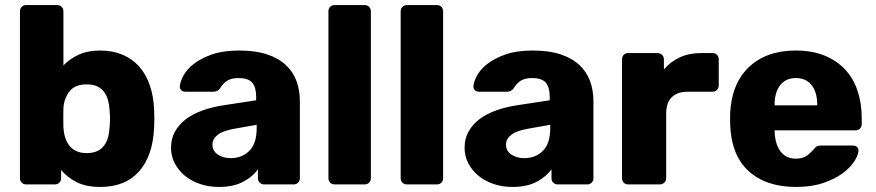

<svg xmlns="http://www.w3.org/2000/svg" viewBox="-20 -730 3466 760"><path d="M377 10Q321 10 283.5 -9Q246 -28 222 -57V-25Q222 -14 215 -7Q208 0 197 0H84Q73 0 66 -7Q59 -14 59 -25V-685Q59 -696 66 -703Q73 -710 84 -710H206Q217 -710 224 -703Q231 -696 231 -685V-471Q256 -497 291.5 -513.5Q327 -530 377 -530Q426 -530 465 -513.5Q504 -497 531 -466.5Q558 -436 573 -392.5Q588 -349 590 -296Q591 -276 591 -260.5Q591 -245 590 -225Q585 -113 530.5 -51.5Q476 10 377 10ZM323 -124Q348 -124 365 -132Q382 -140 392.5 -154.5Q403 -169 408 -188Q413 -207 414 -229Q417 -260 414 -291Q413 -313 408 -332Q403 -351 392.5 -365.5Q382 -380 365 -388Q348 -396 323 -396Q276 -396 254.5 -367.5Q233 -339 231 -301Q230 -264 231 -226Q232 -206 237.5 -187.5Q243 -169 253.5 -155Q264 -141 281 -132.5Q298 -124 323 -124Z M846 10Q806 10 771 -2Q736 -14 711 -35Q686 -56 671.5 -84Q657 -112 657 -145Q657 -181 672.5 -209Q688 -237 715.5 -258Q743 -279 782 -293Q821 -307 869 -314L994 -333V-347Q994 -383 979 -402Q964 -421 924 -421Q895 -421 878.5 -410Q862 -399 851 -380Q841 -367 826 -367H714Q703 -367 697 -373.5Q691 -380 692 -389Q693 -406 706 -430.5Q719 -455 747 -477Q775 -499 819 -514.5Q863 -530 926 -530Q991 -530 1036.5 -515Q1082 -500 1111 -473Q1140 -446 1153.5 -409.5Q1167 -373 1167 -329V-25Q1167 -14 1160 -7Q1153 0 1142 0H1026Q1015 0 1008 -7Q1001 -14 1001 -25V-60Q981 -31 942.5 -10.5Q904 10 846 10ZM893 -104Q938 -104 967 -133Q996 -162 996 -222V-236L911 -221Q863 -213 842 -196.5Q821 -180 821 -158Q821 -132 842.5 -118Q864 -104 893 -104Z M1305 0Q1294 0 1287 -7Q1280 -14 1280 -25V-685Q1280 -696 1287 -703Q1294 -710 1305 -710H1423Q1434 -710 1441 -703Q1448 -696 1448 -685V-25Q1448 -14 1441 -7Q1434 0 1423 0Z M1591 0Q1580 0 1573 -7Q1566 -14 1566 -25V-685Q1566 -696 1573 -703Q1580 -710 1591 -710H1709Q1720 -710 1727 -703Q1734 -696 1734 -685V-25Q1734 -14 1727 -7Q1720 0 1709 0Z M2008 10Q1968 10 1933 -2Q1898 -14 1873 -35Q1848 -56 1833.5 -84Q1819 -112 1819 -145Q1819 -181 1834.5 -209Q1850 -237 1877.5 -258Q1905 -279 1944 -293Q1983 -307 2031 -314L2156 -333V-347Q2156 -383 2141 -402Q2126 -421 2086 -421Q2057 -421 2040.5 -410Q2024 -399 2013 -380Q2003 -367 1988 -367H1876Q1865 -367 1859 -373.5Q1853 -380 1854 -389Q1855 -406 1868 -430.5Q1881 -455 1909 -477Q1937 -499 1981 -514.5Q2025 -530 2088 -530Q2153 -530 2198.5 -515Q2244 -500 2273 -473Q2302 -446 2315.5 -409.5Q2329 -373 2329 -329V-25Q2329 -14 2322 -7Q2315 0 2304 0H2188Q2177 0 2170 -7Q2163 -14 2163 -25V-60Q2143 -31 2104.5 -10.5Q2066 10 2008 10ZM2055 -104Q2100 -104 2129 -133Q2158 -162 2158 -222V-236L2073 -221Q2025 -213 2004 -196.5Q1983 -180 1983 -158Q1983 -132 2004.5 -118Q2026 -104 2055 -104Z M2467 0Q2456 0 2449 -7Q2442 -14 2442 -25V-495Q2442 -506 2449 -513Q2456 -520 2467 -520H2582Q2593 -520 2600.5 -513Q2608 -506 2608 -495V-455Q2634 -486 2671 -503Q2708 -520 2756 -520H2800Q2811 -520 2818 -513Q2825 -506 2825 -495V-392Q2825 -381 2818 -374Q2811 -367 2800 -367H2703Q2661 -367 2639 -345Q2617 -323 2617 -281V-25Q2617 -14 2609.5 -7Q2602 0 2591 0Z M3131 10Q3012 10 2942.5 -53.5Q2873 -117 2870 -244V-279Q2875 -398 2944 -464Q3013 -530 3130 -530Q3196 -530 3245 -509.5Q3294 -489 3326.5 -453.5Q3359 -418 3375 -369Q3391 -320 3391 -263V-239Q3391 -228 3384 -221Q3377 -214 3366 -214H3046Q3046 -194 3050.5 -174Q3055 -154 3064.5 -138Q3074 -122 3090 -112Q3106 -102 3130 -102Q3159 -102 3175.5 -115Q3192 -128 3200 -138Q3209 -149 3214.5 -151.5Q3220 -154 3232 -154H3356Q3366 -154 3372.5 -148Q3379 -142 3378 -132Q3377 -115 3361 -90.5Q3345 -66 3314.5 -43.5Q3284 -21 3238 -5.5Q3192 10 3131 10ZM3046 -313H3215V-315Q3215 -364 3193 -392.5Q3171 -421 3130 -421Q3090 -421 3068 -392.5Q3046 -364 3046 -315Z"/></svg>

Font: Fz Rubik
Style: Bold
Weight: 700
Designer: Hubert and Fischer
Foundry: Hubert and Fischer
Version: Vit hóa bi FontZin.com